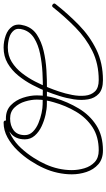

<svg xmlns="http://www.w3.org/2000/svg" viewBox="223 -816 605 1092"><g transform="rotate(-90 526.0 -270.5)"><path d="M374 -553Q386 -553 386 -541Q386 -529 374 -529Q334 -529 297 -508Q260 -487 229.5 -454Q199 -421 175 -383.5Q151 -346 137 -314Q121 -279 112.5 -241Q104 -203 104 -165Q104 -129 114.5 -93.5Q125 -58 149.5 -35Q174 -12 216 -12Q294 -12 348 -47.5Q402 -83 436.5 -141.5Q471 -200 490 -268Q497 -291 501 -315Q505 -339 505 -364Q505 -395 494.5 -430.5Q484 -466 460 -491Q436 -516 398 -516Q357 -516 330 -495.5Q303 -475 303 -432Q303 -406 322.5 -386.5Q342 -367 371 -355Q400 -343 429 -337Q458 -331 478 -331Q508 -331 556 -330Q604 -329 659 -332Q714 -335 765.5 -345.5Q817 -356 854 -379Q891 -402 903 -441Q914 -475 898.5 -494.5Q883 -514 855.5 -521.5Q828 -529 801 -529Q755 -529 719 -506.5Q683 -484 655.5 -448.5Q628 -413 607.5 -373Q587 -333 573 -297Q563 -273 551 -237.5Q539 -202 531.5 -163Q524 -124 527.5 -89.5Q531 -55 551.5 -33.5Q572 -12 616 -12Q709 -12 782 -48.5Q855 -85 915.5 -144.5Q976 -204 1030 -272Q1037 -281 1046 -274Q1056 -266 1048 -257Q992 -186 929 -124.5Q866 -63 789.5 -25.5Q713 12 616 12Q564 12 538.5 -11.5Q513 -35 506.5 -72.5Q500 -110 506.5 -153Q513 -196 526 -236.5Q539 -277 550 -305Q566 -346 588.5 -389Q611 -432 641.5 -469.5Q672 -507 711.5 -530Q751 -553 801 -553Q836 -553 870 -541Q904 -529 921.5 -503Q939 -477 926 -434Q913 -389 874 -363.5Q835 -338 782.5 -325.5Q730 -313 672.5 -309.5Q615 -306 563.5 -306.5Q512 -307 478 -307Q453 -307 419 -314.5Q385 -322 353 -337Q321 -352 300 -376Q279 -400 279 -432Q279 -485 313.5 -512.5Q348 -540 398 -540Q444 -540 473 -512Q502 -484 515.5 -443Q529 -402 529 -364Q529 -338 525 -312Q521 -286 514 -261Q492 -188 454.5 -125.5Q417 -63 358.5 -25.5Q300 12 216 12Q167 12 137 -14.5Q107 -41 93.5 -81.5Q80 -122 80 -165Q80 -205 89 -246Q98 -287 115 -324Q131 -360 157 -400Q183 -440 216.5 -474.5Q250 -509 290 -531Q330 -553 374 -553Q374 -553 374 -553Q374 -553 374 -553Z"/></g></svg>

Font: FRB American Cursive Light
Style: Italic
Weight: 300
Italic angle: -25°
Version: Version 2.0;Modular Font Editor K font №1